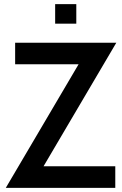

<svg xmlns="http://www.w3.org/2000/svg" viewBox="-20 -906 588 926"><path d="M190 -104H536V0H8L359 -596H53V-700H541ZM246 -886H348V-792H246Z"/></svg>

Font: Cabin SemiBold
Style: Regular
Weight: 600
Designer: Pablo Impallari
Foundry: Pablo Impallari. http://www.impallari.com Igino Marini. http://www.ikern.com
Version: Version 2.200